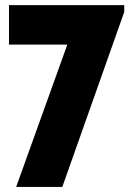

<svg xmlns="http://www.w3.org/2000/svg" viewBox="-20 -740 519 760"><path d="M43.9 0 245.1 -559.6V-563.5H15.6V-719.7H471.7V-692.4L226.6 0Z"/></svg>

Font: Reddit Sans Condensed Black
Style: Regular
Weight: 900
Designer: Stephen Hutchings
Foundry: Reddit
Version: Version 1.014